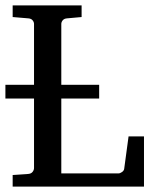

<svg xmlns="http://www.w3.org/2000/svg" viewBox="-20 -691 571 711"><path d="M26.9 0V-43L85 -46.9Q95.7 -47.9 100.8 -54.7Q106 -61.5 106 -68.8V-326.2H0V-377H106V-602.1Q106 -609.4 100.8 -615.7Q95.7 -622.1 85 -623L26.9 -627.9V-670.9H282.2V-627.9L228 -623Q217.3 -622.1 212.2 -615.7Q207 -609.4 207 -602.1V-377H347.2V-326.2H207V-48.8H418Q424.8 -48.8 431.9 -54Q439 -59.1 439.9 -65.9L456.1 -186H513.2V0Z"/></svg>

Font: Charis SIL Phon
Style: Regular
Weight: 400
Foundry: SIL International
Version: Version 5.000